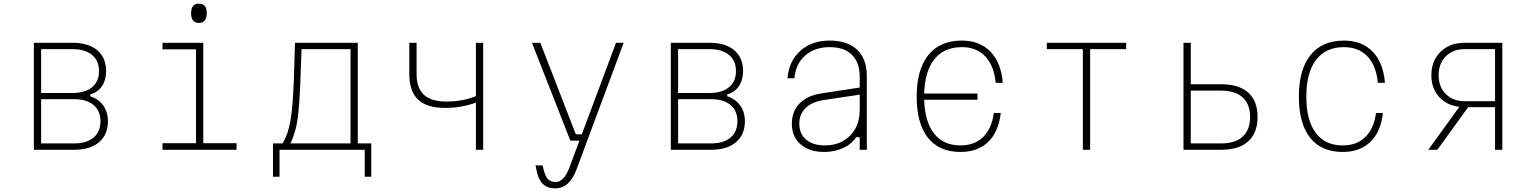

<svg xmlns="http://www.w3.org/2000/svg" viewBox="-20 -823 8440 1055"><path d="M166 0V-588H378Q466 -588 514.5 -547Q563 -506 563 -432Q563 -383 540 -349.5Q517 -316 476 -304V-294Q522 -279 547.5 -243Q573 -207 573 -157Q573 -83 524 -41.5Q475 0 387 0ZM206 -312H378Q447 -312 485.5 -343.5Q524 -375 524 -432Q524 -490 485.5 -521.5Q447 -553 378 -553H206ZM206 -35H387Q456 -35 494 -67Q532 -99 532 -157Q532 -214 494 -246Q456 -278 387 -278H206Z M873 -588H1097V-36H1280V0H873V-36H1057V-552H873ZM1073 -697Q1030 -697 1030 -750Q1030 -803 1073 -803Q1116 -803 1116 -750Q1116 -697 1073 -697Z M1480 148V-35H1533Q1549 -62 1559 -91.5Q1569 -121 1576 -160.5Q1583 -200 1587.5 -256.5Q1592 -313 1595 -394Q1598 -475 1601 -588H1946V-35H2020V148H1984V0H1516V148ZM1576 -35H1906V-553H1637Q1633 -425 1629 -340Q1625 -255 1619 -200Q1613 -145 1602.5 -107Q1592 -69 1576 -35Z M2595 0V-259Q2514 -230 2425 -230Q2325 -230 2277 -276Q2229 -322 2229 -417V-588H2269V-417Q2269 -340 2309 -302.5Q2349 -265 2432 -265Q2523 -265 2595 -295V-588H2635V0Z M2903 -588H2949L3144 -85H3177L3365 -588H3407L3146 113Q3107 212 3033 212Q2982 212 2957 181.5Q2932 151 2923 86H2962Q2970 132 2985.5 154.5Q3001 177 3033 177Q3078 177 3107 102L3164 -50H3114Z M3666 0V-588H3878Q3966 -588 4014.5 -547Q4063 -506 4063 -432Q4063 -383 4040 -349.5Q4017 -316 3976 -304V-294Q4022 -279 4047.5 -243Q4073 -207 4073 -157Q4073 -83 4024 -41.5Q3975 0 3887 0ZM3706 -312H3878Q3947 -312 3985.5 -343.5Q4024 -375 4024 -432Q4024 -490 3985.5 -521.5Q3947 -553 3878 -553H3706ZM3706 -35H3887Q3956 -35 3994 -67Q4032 -99 4032 -157Q4032 -214 3994 -246Q3956 -278 3887 -278H3706Z M4684 -69Q4660 -31 4612.5 -9.5Q4565 12 4509 12Q4427 12 4379 -30Q4331 -72 4331 -143Q4331 -210 4372.5 -253.5Q4414 -297 4489 -309L4704 -342V-400Q4704 -479 4661.5 -521.5Q4619 -564 4539 -564Q4457 -564 4404.5 -518Q4352 -472 4345 -393H4307Q4315 -488 4378 -544Q4441 -600 4539 -600Q4637 -600 4690 -549.5Q4743 -499 4743 -405V0H4704V-69ZM4372 -143Q4372 -88 4409.5 -56Q4447 -24 4512 -24Q4570 -24 4613 -48.5Q4656 -73 4680 -116.5Q4704 -160 4704 -219V-303L4504 -273Q4440 -262 4406 -229Q4372 -196 4372 -143Z M5258 12Q5141 12 5079 -66Q5017 -144 5017 -292Q5017 -441 5081 -520.5Q5145 -600 5265 -600Q5363 -600 5422 -539.5Q5481 -479 5490 -368H5451Q5442 -463 5393.5 -513.5Q5345 -564 5265 -564Q5168 -564 5115 -498.5Q5062 -433 5058 -309H5351V-275H5058Q5062 -153 5113 -88.5Q5164 -24 5258 -24Q5335 -24 5382 -70Q5429 -116 5441 -202H5479Q5467 -98 5409.5 -43Q5352 12 5258 12Z M5930 0V-553H5732V-588H6168V-553H5970V0Z M6483 0V-588H6523V-360H6690Q6788 -360 6839 -314Q6890 -268 6890 -180Q6890 -93 6839 -46.5Q6788 0 6690 0ZM6523 -35H6690Q6768 -35 6808.5 -72.5Q6849 -110 6849 -180Q6849 -250 6808.5 -287.5Q6768 -325 6690 -325H6523Z M7358 12Q7241 12 7179 -66Q7117 -144 7117 -292Q7117 -441 7181 -520.5Q7245 -600 7365 -600Q7463 -600 7522 -539.5Q7581 -479 7590 -368H7551Q7542 -463 7493.5 -513.5Q7445 -564 7365 -564Q7265 -564 7211.5 -494Q7158 -424 7158 -292Q7158 -162 7209.5 -93Q7261 -24 7358 -24Q7435 -24 7482 -70Q7529 -116 7541 -202H7579Q7567 -98 7509.5 -43Q7452 12 7358 12Z M7828 0 7999 -236Q7929 -244 7887 -291Q7845 -338 7845 -410Q7845 -463 7868 -503Q7891 -543 7932 -565.5Q7973 -588 8027 -588H8235V0H8195V-234H8047L7878 0ZM8027 -267H8195V-553H8027Q7964 -553 7924.5 -513.5Q7885 -474 7885 -410Q7885 -346 7924.5 -306.5Q7964 -267 8027 -267Z"/></svg>

Font: Martian Mono Thin
Style: Regular
Weight: 100
Monospace: yes
Designer: Roman Shamin
Foundry: Evil Martians
Version: Version 1.000; ttfautohint (v1.8.4.7-5d5b)